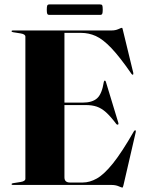

<svg xmlns="http://www.w3.org/2000/svg" viewBox="-20 -838 654 870"><path d="M32.5 -696.5Q32.5 -700 38 -700H485.5Q503 -700 516.2 -706Q529.5 -712 532.5 -712Q535 -712 537 -701L584 -507.5Q585 -501 582 -499.5Q579.5 -498.5 576 -503Q522.5 -580.5 484.2 -620.5Q446 -660.5 414 -674.8Q382 -689 348 -689H272V-373H354Q398.5 -373 420.2 -392.8Q442 -412.5 450.5 -467Q451.5 -472.5 454.5 -472.5Q458.5 -473 460 -466.5L516.5 -280.5Q518 -275 514.5 -273.5Q511 -272 507.5 -275.5Q481.5 -310 460.8 -328.8Q440 -347.5 418.5 -354.8Q397 -362 368 -362H272V-34.5Q272 -11 297 -11H355Q386 -11 418.5 -29Q451 -47 491.5 -97.2Q532 -147.5 587 -243.5Q590.5 -248.5 593.5 -247.5Q596.5 -246 595 -239L539.5 1Q537 12 534.5 12Q531 12 517.5 6Q504 0 483.5 0H38Q32.5 0 32.5 -3.5Q32.5 -7 39.5 -8L74 -13.5Q95 -17 95 -28V-672Q95 -683 74 -686.5L39.5 -692Q32.5 -693 32.5 -696.5ZM192 -794Q192 -808.5 194.2 -813.2Q196.5 -818 204.5 -818H433Q441 -818 443.2 -814Q445.5 -810 445.5 -794.5Q445.5 -780 443.2 -775.2Q441 -770.5 433 -770.5H204.5Q196.5 -770.5 194.2 -775.2Q192 -780 192 -794Z"/></svg>

Font: Fraunces 144pt S000
Style: Bold
Weight: 700
Version: Version 1.000; ttfautohint (v1.8.3)